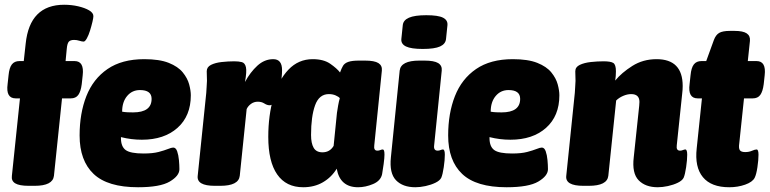

<svg xmlns="http://www.w3.org/2000/svg" viewBox="-20 -780 3239 808"><path d="M101 2Q61 2 44 -8.5Q27 -19 30 -40L64 -366H46Q4 -366 12 -426L16 -463Q19 -495 30 -509Q41 -523 62 -523H80L88 -596Q105 -760 250 -760Q281 -760 309 -753.5Q337 -747 355 -736.5Q373 -726 373 -712Q373 -705 369 -688Q365 -671 359 -651.5Q353 -632 345.5 -618.5Q338 -605 332 -605Q325 -605 314 -608.5Q303 -612 292 -612Q276 -612 269.5 -604.5Q263 -597 261 -575L256 -523H294Q335 -523 328 -463L324 -426Q320 -395 309.5 -380.5Q299 -366 278 -366H241L207 -40Q202 2 126 2Z M561 8Q433 8 374 -48Q315 -104 315 -210Q315 -303 343.5 -375.5Q372 -448 432.5 -489.5Q493 -531 587 -531Q651 -531 690 -515.5Q729 -500 749 -475.5Q769 -451 776 -425Q783 -399 783 -379Q783 -292 727 -242Q671 -192 577 -192Q532 -192 489 -203V-199Q489 -163 509 -148.5Q529 -134 584 -134Q623 -134 647.5 -140.5Q672 -147 687 -153Q702 -159 709 -159Q720 -159 725.5 -143.5Q731 -128 733 -106.5Q735 -85 735 -68Q735 -40 694.5 -16Q654 8 561 8ZM540 -307Q618 -307 618 -364Q618 -401 569 -401Q536 -401 515 -376Q494 -351 494 -310Q505 -308 517 -307.5Q529 -307 540 -307Z M884 2Q807 2 812 -40L848 -389Q848 -397 849.5 -413Q851 -429 851 -440Q851 -450 850.5 -459.5Q850 -469 850 -480Q850 -498 868 -507Q886 -516 913 -519Q940 -522 966 -522Q985 -522 998 -518.5Q1011 -515 1015 -497Q1019 -479 1011 -435Q1033 -476 1063 -503.5Q1093 -531 1130 -531Q1167 -531 1167 -485Q1167 -454 1159.5 -419.5Q1152 -385 1140.5 -361Q1129 -337 1115 -337Q1104 -337 1092.5 -344.5Q1081 -352 1065 -352Q1049 -352 1036.5 -343Q1024 -334 1018 -321L989 -40Q984 2 907 2Z M1256 8Q1184 8 1146.5 -46Q1109 -100 1109 -204Q1109 -294 1130.5 -368.5Q1152 -443 1194 -487Q1236 -531 1296 -531Q1342 -531 1370 -511.5Q1398 -492 1411 -475Q1417 -492 1423.5 -503Q1430 -514 1445.5 -519.5Q1461 -525 1491 -525H1516Q1556 -525 1572.5 -514.5Q1589 -504 1587 -483L1555 -168Q1552 -146 1568 -146Q1575 -146 1580.5 -148.5Q1586 -151 1591 -151Q1594 -151 1596 -146.5Q1598 -142 1598 -129Q1598 -116 1594.5 -89.5Q1591 -63 1588 -47Q1582 -19 1550 -5.5Q1518 8 1487 8Q1411 8 1397 -70Q1375 -34 1339 -13Q1303 8 1256 8ZM1337 -139Q1368 -139 1384 -166L1398 -305Q1400 -319 1403 -336Q1406 -353 1410 -367Q1405 -373 1392.5 -378.5Q1380 -384 1364 -384Q1323 -384 1306 -337Q1289 -290 1289 -212Q1289 -177 1300 -158Q1311 -139 1337 -139Z M1728 8Q1675 8 1646.5 -21.5Q1618 -51 1625 -118L1662 -483Q1667 -525 1745 -525H1766Q1807 -525 1824 -514.5Q1841 -504 1839 -483L1807 -168Q1804 -146 1822 -146Q1828 -146 1834 -148.5Q1840 -151 1844 -151Q1852 -151 1852 -129Q1852 -107 1847.5 -76.5Q1843 -46 1837 -32Q1831 -20 1812.5 -11Q1794 -2 1771 3Q1748 8 1728 8ZM1759 -574Q1710 -574 1688.5 -584.5Q1667 -595 1669 -616L1675 -674Q1677 -695 1701 -705.5Q1725 -716 1774 -716Q1824 -716 1844.5 -705.5Q1865 -695 1863 -674L1857 -616Q1855 -595 1832 -584.5Q1809 -574 1759 -574Z M2112 8Q1984 8 1925 -48Q1866 -104 1866 -210Q1866 -303 1894.5 -375.5Q1923 -448 1983.5 -489.5Q2044 -531 2138 -531Q2202 -531 2241 -515.5Q2280 -500 2300 -475.5Q2320 -451 2327 -425Q2334 -399 2334 -379Q2334 -292 2278 -242Q2222 -192 2128 -192Q2083 -192 2040 -203V-199Q2040 -163 2060 -148.5Q2080 -134 2135 -134Q2174 -134 2198.5 -140.5Q2223 -147 2238 -153Q2253 -159 2260 -159Q2271 -159 2276.5 -143.5Q2282 -128 2284 -106.5Q2286 -85 2286 -68Q2286 -40 2245.5 -16Q2205 8 2112 8ZM2091 -307Q2169 -307 2169 -364Q2169 -401 2120 -401Q2087 -401 2066 -376Q2045 -351 2045 -310Q2056 -308 2068 -307.5Q2080 -307 2091 -307Z M2748 8Q2696 8 2667.5 -21.5Q2639 -51 2647 -118L2670 -335Q2670 -340 2670.5 -343.5Q2671 -347 2671 -351Q2671 -384 2636 -384Q2620 -384 2602.5 -376.5Q2585 -369 2573 -357L2540 -40Q2535 2 2458 2H2435Q2358 2 2363 -40L2399 -389Q2399 -397 2400.5 -413Q2402 -429 2402 -440Q2402 -450 2401.5 -459.5Q2401 -469 2401 -480Q2401 -498 2420 -507Q2439 -516 2466.5 -519Q2494 -522 2520 -522Q2550 -522 2561 -515Q2572 -508 2572 -480Q2572 -460 2569 -441Q2596 -474 2641 -502.5Q2686 -531 2743 -531Q2853 -531 2853 -418Q2853 -411 2852.5 -403Q2852 -395 2851 -387L2828 -168Q2825 -146 2842 -146Q2848 -146 2854 -148.5Q2860 -151 2864 -151Q2872 -151 2872 -129Q2872 -107 2867.5 -76.5Q2863 -46 2857 -32Q2851 -20 2832.5 -11Q2814 -2 2791 3Q2768 8 2748 8Z M3049 8Q2973 8 2938 -34.5Q2903 -77 2912 -156L2934 -366H2916Q2874 -366 2882 -426L2886 -463Q2889 -495 2900 -509Q2911 -523 2932 -523H2952L2984 -611Q2992 -633 3006.5 -641.5Q3021 -650 3052 -650H3071Q3107 -650 3122.5 -639.5Q3138 -629 3136 -608L3127 -523H3164Q3205 -523 3198 -463L3194 -426Q3190 -395 3179.5 -380.5Q3169 -366 3148 -366H3111L3091 -176Q3088 -156 3093.5 -148Q3099 -140 3116 -140Q3132 -140 3144.5 -145.5Q3157 -151 3164 -151Q3172 -151 3172 -129Q3172 -107 3167.5 -76.5Q3163 -46 3156 -32Q3147 -14 3116 -3Q3085 8 3049 8Z"/></svg>

Font: Asap Semi Condensed Semi Condensed Black
Style: Italic
Weight: 900
Width: 4
Italic angle: -6°
Designer: Pablo Cosgaya
Foundry: Omnibus-Type
Version: Version 3.001; ttfautohint (v1.8.4.7-5d5b)